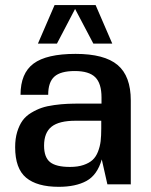

<svg xmlns="http://www.w3.org/2000/svg" viewBox="-20 -720 590 749"><path d="M490.2 0 488.8 -1H398.9L377 -98.1Q359.4 -37.1 317.4 -14.2Q275.4 8.8 209 8.8Q124.5 8.8 81.8 -26.9Q39.1 -62.5 39.1 -146Q39.1 -179.2 47.1 -205.6Q55.2 -231.9 68.1 -249.8Q81.1 -267.6 101.8 -280Q122.6 -292.5 142.6 -299.3Q162.6 -306.2 191.4 -310.1Q220.2 -314 242.4 -314.9Q264.6 -315.9 295.9 -315.9H376V-339.8Q376 -394.5 351.6 -418.7Q327.1 -442.9 272 -442.9Q216.3 -442.9 192.1 -421.1Q168 -399.4 168 -350.1H60.1Q60.1 -434.1 110.8 -471.9Q161.6 -509.8 274.9 -509.8Q387.2 -509.8 438.7 -466.6Q490.2 -423.3 490.2 -328.1ZM375 -249H274.9Q210.4 -249 181.2 -225.8Q151.9 -202.6 151.9 -151.9Q151.9 -106.4 175.3 -87.6Q198.7 -68.8 252.9 -68.8Q283.7 -68.8 305.9 -76.4Q328.1 -84 341.3 -96.2Q354.5 -108.4 362.3 -128.4Q370.1 -148.4 372.6 -169.4Q375 -190.4 375 -219.2ZM353 -700.2 418 -549.8H344.2L272.9 -685.1L202.1 -549.8H127.9L192.9 -700.2Z"/></svg>

Font: Fivo Sans Modern Med
Style: Regular
Weight: 450
Designer: Alexander Slobzheninov
Foundry: Alexander Slobzheninov
Version: 1.0